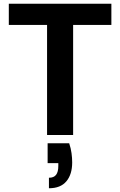

<svg xmlns="http://www.w3.org/2000/svg" viewBox="-20 -720 641 1024"><path d="M231 0V-587H27V-700H574V-587H370V0ZM241 284V228Q267 228 279 212.5Q291 197 291 165V150H234V44H349Q358 71 361.5 97Q365 123 365 146Q365 210 334 247Q303 284 241 284Z"/></svg>

Font: DM Sans 16pt ExtraBold
Style: Regular
Weight: 800
Version: Version 4.004;gftools[0.9.30]